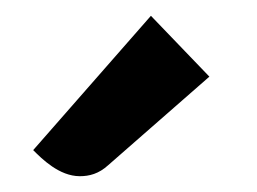

<svg xmlns="http://www.w3.org/2000/svg" viewBox="-20 -787 325 243"><path d="M171 -767 22 -597C33 -586 55 -564 81 -564C93 -564 105 -567 117 -578L245 -690Z"/></svg>

Font: Enriqueta
Style: Bold
Weight: 700
Designer: Viviana Monsalve, Gustavo Ibarra
Foundry: Viviana Monsalve, Gustavo Ibarra
Version: Version 1.002